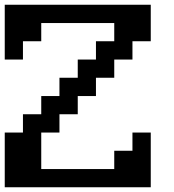

<svg xmlns="http://www.w3.org/2000/svg" viewBox="-20 -789 732 809"><path d="M0 0V-230.5H76.7V-307.6H153.8V-384.3H230.5V-461.4H307.6V-538.1H384.3V-615.2H461.4V-691.9H153.8V-615.2H76.7V-538.1H0V-769H615.2V-615.2H538.1V-538.1H461.4V-461.4H384.3V-384.3H307.6V-307.6H230.5V-230.5H153.8V-76.7H461.4V-153.8H538.1V-230.5H615.2V0Z"/></svg>

Font: Good Old DOS
Style: Regular
Weight: 400
Designer: Vasily Draigo
Foundry: Vasily Draigo
Version: 1.0